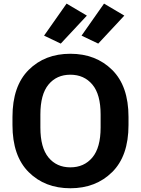

<svg xmlns="http://www.w3.org/2000/svg" viewBox="-20 -1021 775 1056"><path d="M48.6 -333.3Q48.6 -163.3 137.6 -74.5Q226.6 14.4 366.9 14.4Q507.1 14.4 596.9 -74.5Q686.8 -163.3 686.8 -333.3V-377.7Q686.8 -547.6 596.9 -636.5Q507.1 -725.3 366.9 -725.3Q226.6 -725.3 137.6 -636.5Q48.6 -547.6 48.6 -377.7ZM202.1 -319.6V-391.1Q202.1 -502 246.8 -556Q291.5 -610.1 366.9 -610.1Q442.6 -610.1 488 -556Q533.4 -502 533.4 -391.1V-319.6Q533.4 -209 488 -154.8Q442.6 -100.6 366.9 -100.6Q291.5 -100.6 246.8 -154.8Q202.1 -209 202.1 -319.6ZM222.4 -825 314.2 -781.2 457.8 -935.1 346.2 -1001.2ZM428.5 -825 520.3 -781.2 663.8 -935.1 552.2 -1001.2Z"/></svg>

Font: Roboto Flex
Style: Regular
Weight: 400
Designer: Berlow after Robertson
Foundry: Google
Version: Version 3.200;gftools[0.9.32]